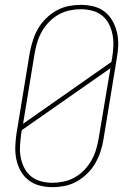

<svg xmlns="http://www.w3.org/2000/svg" viewBox="-20 -763 540 791"><path d="M196 8Q169 8 143.5 1.5Q118 -5 98 -20.5Q78 -36 65.5 -58Q53 -80 47.5 -106Q42 -132 43 -159Q44 -186 48 -213L103 -548Q108 -573 116 -598Q124 -623 137 -645.5Q150 -668 170 -687.5Q190 -707 213.5 -720Q237 -733 262.5 -738Q288 -743 313 -743Q340 -743 366 -736.5Q392 -730 411.5 -714.5Q431 -699 443.5 -677Q456 -655 462 -629Q468 -603 467 -576Q466 -549 461 -522L406 -187Q402 -162 393.5 -137Q385 -112 372 -89.5Q359 -67 339 -47.5Q319 -28 295.5 -15Q272 -2 246.5 3Q221 8 196 8ZM75 -253 439 -508 442 -525Q446 -549 447 -573.5Q448 -598 443.5 -621Q439 -644 428.5 -664.5Q418 -685 400.5 -699Q383 -713 360 -719Q337 -725 312 -725Q290 -725 266.5 -720Q243 -715 221.5 -703Q200 -691 182.5 -673Q165 -655 153 -634Q141 -613 134 -590.5Q127 -568 123 -545ZM197 -10Q219 -10 242.5 -15Q266 -20 287.5 -32Q309 -44 326.5 -62Q344 -80 356 -101Q368 -122 375 -144.5Q382 -167 386 -190L435 -482L70 -227L67 -210Q64 -186 62.5 -161.5Q61 -137 65.5 -114Q70 -91 80.5 -70.5Q91 -50 108.5 -36Q126 -22 149 -16Q172 -10 197 -10Z"/></svg>

Font: Iosevka Curly Slab Thin
Style: Italic
Weight: 100
Italic angle: -9°
Monospace: yes
Designer: Belleve Invis
Foundry: Belleve Invis
Version: Version 22.1.2; ttfautohint (v1.8.4)